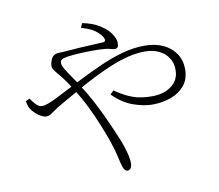

<svg xmlns="http://www.w3.org/2000/svg" viewBox="-87 -876 1174 1028"><g transform="rotate(-10 500.0 -362.0)"><path d="M412 -748 423 -772Q476 -761 508.5 -741.5Q541 -722 560 -702Q574 -686 583 -668Q592 -650 592 -633Q592 -618 587 -611.5Q582 -605 571 -605Q559 -605 547 -609.5Q535 -614 513 -615Q492 -617 456.5 -617Q421 -617 383 -615Q345 -613 316 -609Q292 -605 283 -599.5Q274 -594 274 -580Q274 -568 288 -544.5Q302 -521 320.5 -495Q339 -469 352 -448Q389 -391 418.5 -334Q448 -277 472.5 -222Q497 -167 518 -116Q531 -84 540.5 -48Q550 -12 550 10Q550 26 544 37Q538 48 525 48Q518 48 511.5 41.5Q505 35 500 18Q496 7 487.5 -32Q479 -71 462 -121Q447 -164 426 -216Q405 -268 378 -323Q351 -378 318 -429Q294 -468 278 -489.5Q262 -511 248 -527Q236 -541 226 -556Q216 -571 226 -600Q231 -616 239 -624Q247 -632 256.5 -634.5Q266 -637 277 -637Q288 -637 298 -638Q345 -642 388 -644.5Q431 -647 464.5 -648.5Q498 -650 514 -651Q535 -653 524 -675Q514 -694 488.5 -714Q463 -734 412 -748ZM75 -423Q86 -406 101.5 -389Q117 -372 135 -372Q149 -372 169.5 -379.5Q190 -387 216 -400Q290 -438 358 -472.5Q426 -507 489.5 -535Q553 -563 613 -579Q673 -595 730 -595Q788 -595 831 -575Q874 -555 898.5 -518.5Q923 -482 923 -434Q923 -380 894 -345Q865 -310 818 -293.5Q771 -277 718 -277Q672 -277 615 -297Q558 -317 506 -369L525 -388Q578 -351 622 -336Q666 -321 723 -321Q789 -321 830.5 -352.5Q872 -384 872 -439Q872 -477 853.5 -505Q835 -533 802 -548.5Q769 -564 727 -564Q684 -564 638 -553Q592 -542 544 -522.5Q496 -503 446 -478Q396 -453 344.5 -423.5Q293 -394 240 -364Q213 -349 197.5 -337.5Q182 -326 171.5 -319.5Q161 -313 147 -313Q136 -313 120 -321.5Q104 -330 89.5 -343.5Q75 -357 67 -370Q61 -381 58 -391.5Q55 -402 53 -412Z"/></g></svg>

Font: Noto Serif SC
Style: Regular
Weight: 200
Designer: Ryoko NISHIZUKA 西塚涼子 (kana & ideographs); Frank Grießhammer (Latin, Greek & Cyrillic); Wenlong ZHANG 张文龙 (bopomofo); San
Foundry: Adobe
Version: Version 2.001;hotconv 1.1.0;makeotfexe 2.6.0